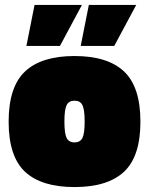

<svg xmlns="http://www.w3.org/2000/svg" viewBox="-20 -745 604 778"><path d="M81.5 -455.5Q148 -518 282 -518Q416 -518 482.5 -455.5Q549 -393 549 -252Q549 -111 482.5 -49Q416 13 282 13Q148 13 81.5 -49Q15 -111 15 -252Q15 -393 81.5 -455.5ZM250 -186Q259 -168 282 -168Q305 -168 314 -186Q323 -204 323 -252.5Q323 -301 314 -319Q305 -337 282 -337Q259 -337 250 -319Q241 -301 241 -252.5Q241 -204 250 -186ZM120 -725H312L223 -559H87ZM340 -725H532L443 -559H307Z"/></svg>

Font: Titillium Web
Style: Black
Weight: 900
Version: Version 1.001;PS 35.000;hotconv 1.0.70;makeotf.lib2.5.55311